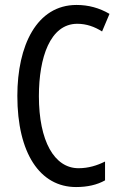

<svg xmlns="http://www.w3.org/2000/svg" viewBox="-20 -838 486 775"><path d="M292 -742C329 -742 362 -730 392 -711L422 -782C381 -806 337 -818 289 -818C128 -818 50 -654 50 -451C50 -220 141 -83 287 -83C333 -83 372 -92 404 -110V-186C372 -170 337 -159 297 -159C199 -159 137 -269 137 -450C137 -605 182 -742 292 -742Z"/></svg>

Font: Noto Sans Kannada UI ExtraCondensed
Style: Regular
Weight: 400
Width: 2
Designer: Jelle Bosma - Monotype Design Team
Foundry: Monotype Imaging Inc.
Version: Version 2.005